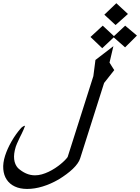

<svg xmlns="http://www.w3.org/2000/svg" viewBox="-100 -1076 884 1211"><path d="M628.9 -918 558.1 -983.4 633.8 -1055.7 707 -987.8ZM689 -777.3 617.2 -840.3 544.9 -772 470.7 -842.8 547.9 -914.1 618.7 -848.1 689.5 -914.1 763.7 -851.6ZM556.6 -552.7 405.8 -77.6Q400.9 -61.5 388.9 -44.7Q377 -27.8 359.1 -10.7Q341.3 6.3 318.8 22.9Q296.4 39.6 270 55.7Q219.2 85 168.7 100.3Q118.2 115.7 71.3 115.7Q26.4 115.7 -6.3 100.3Q-39.1 85 -57.6 57.1Q-76.2 29.3 -79.3 -9.3Q-82.5 -47.9 -67.9 -93.8Q-53.7 -137.7 -27.6 -183.6Q-1.5 -229.5 33.2 -269Q48.3 -282.7 58.1 -282.7Q54.7 -272 48.8 -258.8Q43 -245.6 37.1 -233.4Q31.2 -221.2 26.1 -211.4Q21 -201.7 19.5 -197.3Q11.7 -181.6 6.8 -169.7Q2 -157.7 -0.5 -150.9Q-14.6 -105.5 -10.7 -71.8Q-6.8 -38.1 13.2 -16.1Q37.1 5.9 64.2 17.8Q91.3 29.8 120.6 29.8Q142.1 29.8 163.8 23.7Q185.5 17.6 206.5 7.6Q227.5 -2.4 246.6 -14.9Q265.6 -27.3 281.5 -40.3Q297.4 -53.2 309.1 -65.2Q320.8 -77.1 326.7 -85.9L488.8 -595.7Q492.2 -620.6 495.4 -646.7Q498.5 -672.9 502 -697.8L615.2 -784.7L590.8 -681.2Q597.7 -669.9 605.7 -657.2Q613.8 -644.5 620.6 -633.8Z"/></svg>

Font: XB Khoramshahr
Style: Italic
Weight: 400
Italic angle: -12°
Designer: Behnam
Foundry: Irmug
Version: Version 8.005 2009